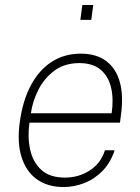

<svg xmlns="http://www.w3.org/2000/svg" viewBox="-20 -743 565 773"><path d="M235.5 10Q172.5 10 129 -20.8Q85.5 -51.5 66.8 -110.5Q48 -169.5 60 -254Q72 -339.5 105 -400.8Q138 -462 188.8 -494.5Q239.5 -527 305.5 -527Q367.5 -527 407.2 -497.5Q447 -468 462.5 -412.2Q478 -356.5 466.5 -277L463 -249H98.5Q90.5 -190.5 101.5 -140.2Q112.5 -90 146.5 -59Q180.5 -28 241 -28Q298 -28 342.5 -57.5Q387 -87 402.5 -138H441.5Q425 -88 392.8 -55Q360.5 -22 319.5 -6Q278.5 10 235.5 10ZM104.5 -287H429.5Q438 -344.5 427.2 -390.2Q416.5 -436 385 -462.5Q353.5 -489 299.5 -489Q240.5 -489 199.5 -458.8Q158.5 -428.5 134.8 -382Q111 -335.5 104.5 -287ZM303.5 -663 311.5 -723H355.5L347.5 -663Z"/></svg>

Font: Public Sans Thin Thin
Style: Italic
Weight: 250
Italic angle: -8°
Version: Version 2.001